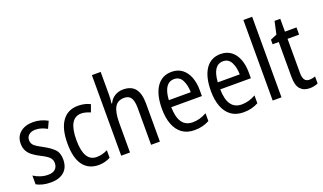

<svg xmlns="http://www.w3.org/2000/svg" viewBox="-76 -1226 2862 1702"><g transform="rotate(-20 1355.5 -375.0)"><path d="M345 -145Q345 -70 299.5 -30Q254 10 175 10Q131 10 97.5 1.5Q64 -7 39 -21V-104Q63 -87 99.5 -74.5Q136 -62 173 -62Q218 -62 241 -83Q264 -104 264 -141Q264 -172 243 -194Q222 -216 167 -243Q128 -263 99 -284.5Q70 -306 54 -334.5Q38 -363 38 -405Q38 -471 84 -509Q130 -547 204 -547Q242 -547 276 -537.5Q310 -528 341 -511L311 -445Q286 -459 259 -468Q232 -477 203 -477Q163 -477 140.5 -458Q118 -439 118 -408Q118 -376 140.5 -356Q163 -336 219 -307Q277 -276 311 -242Q345 -208 345 -145Z M626 10Q531 10 479.5 -58Q428 -126 428 -265Q428 -402 480 -474.5Q532 -547 629 -547Q663 -547 692 -540Q721 -533 743 -521L718 -452Q697 -461 675 -467Q653 -473 633 -473Q513 -473 513 -266Q513 -63 632 -63Q660 -63 686 -70Q712 -77 736 -89V-18Q714 -5 684.5 2.5Q655 10 626 10Z M922 -543Q922 -500 916 -464H922Q941 -504 976 -525Q1011 -546 1053 -546Q1131 -546 1167.5 -499.5Q1204 -453 1204 -360V0H1121V-347Q1121 -413 1101.5 -443Q1082 -473 1038 -473Q975 -473 948.5 -425Q922 -377 922 -278V0H839V-760H922Z M1511 -546Q1570 -546 1610.5 -515Q1651 -484 1671.5 -430Q1692 -376 1692 -308V-252H1403Q1406 -61 1538 -61Q1605 -61 1670 -98V-24Q1638 -7 1604.5 1.5Q1571 10 1530 10Q1459 10 1412.5 -24.5Q1366 -59 1343 -121Q1320 -183 1320 -265Q1320 -400 1370 -473Q1420 -546 1511 -546ZM1511 -478Q1414 -478 1404 -318H1611Q1610 -385 1586 -431.5Q1562 -478 1511 -478Z M1973 -546Q2032 -546 2072.5 -515Q2113 -484 2133.5 -430Q2154 -376 2154 -308V-252H1865Q1868 -61 2000 -61Q2067 -61 2132 -98V-24Q2100 -7 2066.5 1.5Q2033 10 1992 10Q1921 10 1874.5 -24.5Q1828 -59 1805 -121Q1782 -183 1782 -265Q1782 -400 1832 -473Q1882 -546 1973 -546ZM1973 -478Q1876 -478 1866 -318H2073Q2072 -385 2048 -431.5Q2024 -478 1973 -478Z M2351 0H2268V-760H2351Z M2638 -62Q2652 -62 2667 -65Q2682 -68 2694 -72V-6Q2679 1 2658.5 5.5Q2638 10 2615 10Q2559 10 2527.5 -25Q2496 -60 2496 -140V-469H2438V-512L2499 -538L2525 -658H2579V-537H2688V-469H2579V-148Q2579 -105 2593 -83.5Q2607 -62 2638 -62Z"/></g></svg>

Font: Noto Sans Hebrew Condensed
Style: Regular
Weight: 400
Width: 3
Designer: Monotype Design Team
Foundry: Monotype Imaging Inc.
Version: Version 2.004; ttfautohint (v1.8.4.7-5d5b)